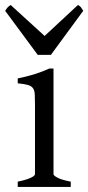

<svg xmlns="http://www.w3.org/2000/svg" viewBox="-36 -740 349 760"><path d="M34.2 0V-21Q67.4 -27.8 85 -35.9Q102.5 -43.9 102.5 -50.8V-327.1Q102.5 -352.1 101.6 -367.4Q100.6 -382.8 94.2 -391.4Q87.9 -399.9 74 -403.8Q60.1 -407.7 34.2 -410.2V-429.7Q49.3 -432.6 66.2 -436.8Q83 -440.9 99.6 -446Q116.2 -451.2 131.3 -457Q146.5 -462.9 159.2 -468.8H175.8V-50.8Q175.8 -44.9 192.1 -36.4Q208.5 -27.8 244.1 -21V0ZM165.5 -522.9H113.3L-15.6 -697.3Q-12.2 -702.1 -9.8 -705.6Q-7.3 -709 -5.1 -711.4Q-2.9 -713.9 -0.2 -715.8Q2.4 -717.8 6.3 -720.2L140.6 -597.7L272.5 -720.2Q280.8 -715.8 284.2 -711.4Q287.6 -707 293.5 -697.3Z"/></svg>

Font: Gentium Basic
Style: Regular
Weight: 400
Designer: J. Victor Gaultney and Annie Olsen
Foundry: SIL International
Version: Version 1.100